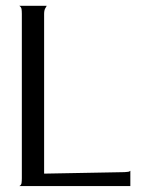

<svg xmlns="http://www.w3.org/2000/svg" viewBox="-20 -628 475 648"><path d="M137.7 -608.4Q115.2 -608.4 44.9 -608.4Q50.8 -605.5 52.7 -597.7Q53.7 -589.8 53.7 -581.1Q53.7 -396.5 53.7 -26.4Q53.7 -17.6 52.7 -9.8Q50.8 -2 44.9 0Q85 0 165 0Q228.5 0 419.9 0Q419.9 -12.7 419.9 -51.8Q416 -47.9 409.2 -47.9Q402.3 -46.9 392.6 -46.9Q304.7 -44.9 128.9 -42Q128.9 -176.8 128.9 -581.1Q128.9 -594.7 133.8 -601.6Q137.7 -608.4 137.7 -608.4Z"/></svg>

Font: BSRU BANSOMDEJ
Style: Regular
Weight: 400
Designer: Wisit Potiwat
Version: Version 1.000;PS 002.000;hotconv 1.0.70;makeotf.lib2.5.58329